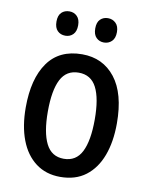

<svg xmlns="http://www.w3.org/2000/svg" viewBox="-84 -791 671 863"><g transform="rotate(10 252.0 -360.0)"><path d="M460 -271Q460 -187 436.5 -124Q413 -61 366.5 -25.5Q320 10 250 10Q185 10 138.5 -25Q92 -60 68 -123Q44 -186 44 -271Q44 -402 96.5 -476Q149 -550 253 -550Q348 -550 404 -478.5Q460 -407 460 -271ZM145 -270Q145 -175 170.5 -124Q196 -73 252 -73Q308 -73 333.5 -123.5Q359 -174 359 -271Q359 -367 333.5 -416.5Q308 -466 252 -466Q196 -466 170.5 -416.5Q145 -367 145 -270ZM113 -675Q113 -703 127 -716.5Q141 -730 163 -730Q184 -730 198 -716Q212 -702 212 -675Q212 -647 198 -633Q184 -619 163 -619Q141 -619 127 -633Q113 -647 113 -675ZM290 -675Q290 -703 304 -716.5Q318 -730 339 -730Q360 -730 374.5 -716Q389 -702 389 -675Q389 -647 374.5 -633Q360 -619 339 -619Q318 -619 304 -633Q290 -647 290 -675Z"/></g></svg>

Font: Noto Sans Khmer Condensed Medium
Style: Regular
Weight: 500
Width: 3
Designer: Danh Hong and the Monotype Design Team
Foundry: Monotype Imaging Inc.
Version: Version 2.004; ttfautohint (v1.8.4.7-5d5b)